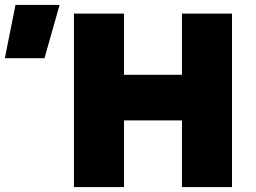

<svg xmlns="http://www.w3.org/2000/svg" viewBox="-222 -755 1034 775"><path d="M76.5 0V-700H278.5V-453H512.5V-700H714.5V0H512.5V-269H278.5V0ZM-202.5 -520 -159.5 -735H18.5L-42.5 -520Z"/></svg>

Font: Geologica Cursive Black
Style: Regular
Weight: 900
Designer: Sindre Bremnes, Frode Helland
Foundry: Monokrom Skriftforlag AS
Version: Version 1.010;gftools[0.9.28]